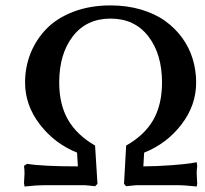

<svg xmlns="http://www.w3.org/2000/svg" viewBox="-20 -678 751 703"><path d="M384.8 -658.2Q444.8 -658.2 496.1 -643.1Q547.4 -627.9 584.2 -601.6Q621.1 -575.2 647 -539.6Q672.9 -503.9 685.5 -462.4Q698.2 -420.9 698.2 -376Q698.2 -292.5 644.5 -222.4Q590.8 -152.3 507.8 -119.1Q507.3 -109.4 506.3 -93.8Q505.4 -78.1 504.9 -68.8Q557.6 -69.3 606.4 -73Q655.3 -76.7 677.7 -80.1L700.2 -84L702.1 -70.8Q700.2 -55.2 700.2 -43Q700.2 -37.1 702.1 -4.9L700.2 4.9Q657.2 0 627 0H483.9Q480 0 472.2 0.7Q464.4 1.5 455.1 2.4Q445.8 3.4 441.9 3.9L434.1 -4.9L441.9 -145Q509.8 -183.6 541.5 -239.5Q573.2 -295.4 573.2 -376Q573.2 -480.5 522.9 -545.2Q472.7 -609.9 384.8 -609.9Q296.9 -609.9 246.8 -545.2Q196.8 -480.5 196.8 -376Q196.8 -295.9 228.8 -240Q260.7 -184.1 328.1 -145L336.9 -4.9L328.1 3.9Q324.2 3.4 315.2 2.4Q306.2 1.5 298.6 0.7Q291 0 287.1 0H144Q114.7 0 69.8 4.9L67.9 -7.8Q69.8 -34.2 69.8 -43Q69.8 -55.2 67.9 -70.8L79.1 -78.1Q136.7 -68.8 265.1 -68.8Q264.2 -85 262.2 -119.1Q179.7 -152.3 125.7 -222.7Q71.8 -293 71.8 -376Q71.8 -432.6 92 -483.2Q112.3 -533.7 150.6 -573Q189 -612.3 249.5 -635.3Q310.1 -658.2 384.8 -658.2Z"/></svg>

Font: Linear Smooth
Style: Bold
Weight: 700
Designer: Philipp H. Poll, Flanker
Foundry: Philipp H. Poll, reworked by Flanker
Version: Version 1.061 | FøM Fix